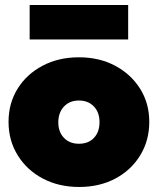

<svg xmlns="http://www.w3.org/2000/svg" viewBox="-20 -732 628 764"><path d="M295 12Q214 12 150.5 -21.5Q87 -55 50.5 -114Q14 -173 14 -247Q14 -321 50 -379Q86 -437 149.5 -470.5Q213 -504 294 -504Q375 -504 438 -470.5Q501 -437 537.5 -379Q574 -321 574 -247Q574 -173 538 -114Q502 -55 439 -21.5Q376 12 295 12ZM294 -160Q332 -160 354 -183.5Q376 -207 376 -246Q376 -285 353.5 -308.5Q331 -332 294 -332Q257 -332 234.5 -308Q212 -284 212 -245Q212 -207 234.5 -183.5Q257 -160 294 -160ZM98 -712H490V-575H98Z"/></svg>

Font: Outfit Black
Style: Regular
Weight: 900
Designer: Rodrigo Fuenzalida
Foundry: fragTYPE
Version: Version 1.100; ttfautohint (v1.8.4.7-5d5b)